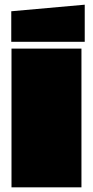

<svg xmlns="http://www.w3.org/2000/svg" viewBox="-20 -798 396 818"><path d="M29 0V-591H327V0ZM341 -620H28V-750L341 -778Z"/></svg>

Font: Erica One
Style: Regular
Weight: 400
Designer: Miguel Hernandez
Foundry: Miguel Hernandez
Version: Version 1.003